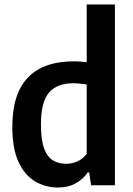

<svg xmlns="http://www.w3.org/2000/svg" viewBox="-20 -828 593 858"><path d="M239 10Q184 10 137.5 -17Q91 -44 63 -103.8Q35 -163.5 35 -261.5Q35 -554 311.5 -554Q325.5 -554 340 -552.8Q354.5 -551.5 367.5 -550V-808H493.5V0H387L378.5 -57.5H372Q352 -27.5 318.2 -8.8Q284.5 10 239 10ZM276 -96Q301.5 -96 326.2 -107Q351 -118 367.5 -140.5V-450Q355 -452.5 338.2 -454.2Q321.5 -456 307 -456Q236 -456 199.5 -414.8Q163 -373.5 163 -272.5Q163 -202 177.5 -163.8Q192 -125.5 217.5 -110.8Q243 -96 276 -96Z"/></svg>

Font: Encode Sans SmCnd SmBold
Style: Regular
Weight: 600
Width: 4
Designer: Multiple Designers
Foundry: Impallari Type
Version: Version 3.002; ttfautohint (v1.8.3) -l 8 -r 50 -G 200 -x 14 